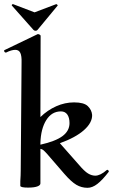

<svg xmlns="http://www.w3.org/2000/svg" viewBox="-36 -888 540 917"><path d="M476 -77Q480 -77 482.5 -73Q485 -69 483 -67Q453 -28 429 -9.5Q405 9 382 9Q353 9 328.5 -5.5Q304 -20 271 -58L188 -154Q177 -166 171 -171Q165 -176 157 -177V-12Q157 -3 142 2.5Q127 8 98 8Q63 8 61 0V-23Q63 -51 63 -74L67 -589Q68 -621 61 -635.5Q54 -650 37 -650Q19 -650 -7 -637H-9Q-13 -637 -15.5 -642Q-18 -647 -14 -649L144 -725H146Q149 -725 153.5 -722.5Q158 -720 158 -717L157 -329Q191 -362 232.5 -380.5Q274 -399 318 -399Q365 -399 383.5 -381Q402 -363 404 -339Q405 -302 365 -266.5Q325 -231 250 -204L340 -102Q367 -70 384.5 -59.5Q402 -49 419 -49Q443 -49 474 -76ZM157 -205V-197Q229 -213 262.5 -238Q296 -263 296 -300Q296 -326 285.5 -341Q275 -356 255 -356Q211 -356 185 -314.5Q159 -273 157 -205ZM21 -861 20 -863Q20 -865 22.5 -867Q25 -869 27 -868L129 -829L232 -868Q234 -869 237.5 -865.5Q241 -862 239 -861L143 -745Q140 -741 134 -741Q128 -741 124 -745Z"/></svg>

Font: Cormorant Upright
Style: Bold
Weight: 700
Designer: Christian Thalmann (Catharsis Fonts)
Foundry: Catharsis Fonts
Version: Version 3.302